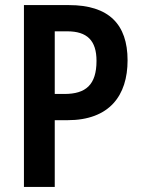

<svg xmlns="http://www.w3.org/2000/svg" viewBox="-20 -734 555 754"><path d="M251 -714H74V0H195V-262H245C410 -262 481 -359 481 -497C481 -639 407 -714 251 -714ZM244 -611C322 -611 359 -575 359 -495C359 -401 317 -365 233 -365H195V-611Z"/></svg>

Font: Noto Sans Ethiopic Cond SemBd
Style: Regular
Weight: 600
Width: 3
Designer: Monotype Design Team
Foundry: Monotype Imaging Inc.
Version: Version 2.102